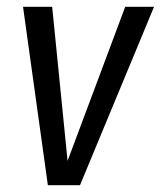

<svg xmlns="http://www.w3.org/2000/svg" viewBox="-20 -546 474 566"><path d="M434.1 -525.9 215.8 0H121.1L47.9 -525.9H133.8L179.2 -71.8L349.1 -525.9Z"/></svg>

Font: Fira Sans Compressed Book
Style: Italic
Weight: 350
Width: 3
Italic angle: -8°
Designer: Carrois Corporate & Edenspiekermann AG
Foundry: Carrois Corporate GbR & Edenspiekermann AG
Version: Version 4.203;PS 004.203;hotconv 1.0.88;makeotf.lib2.5.64775